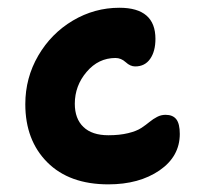

<svg xmlns="http://www.w3.org/2000/svg" viewBox="-20 -465 517 500"><path d="M262.2 15.1Q160.6 15.1 103.3 -42.2Q45.9 -99.6 45.9 -193.8Q45.9 -262.2 79.6 -320.1Q113.3 -377.9 169.7 -411.4Q226.1 -444.8 291 -444.8Q384.8 -444.8 384.8 -363.8Q384.8 -331.5 371.1 -311.8Q357.4 -292 332 -292Q319.3 -292 307.4 -303Q295.4 -314 280.8 -314Q236.3 -314 205.6 -277.8Q174.8 -241.7 174.8 -194.8Q174.8 -155.8 197.3 -134.3Q219.7 -112.8 262.2 -112.8Q291.5 -112.8 313.5 -118.2Q335.4 -123.5 347.7 -131.6Q359.9 -139.6 369.4 -147.5Q378.9 -155.3 389.2 -160.6Q399.4 -166 411.1 -166Q430.2 -166 439.2 -154.3Q448.2 -142.6 448.2 -116.2Q448.2 -57.6 395.3 -21.2Q342.3 15.1 262.2 15.1Z"/></svg>

Font: Shantell Sans Irregular Bouncy
Style: Regular
Weight: 600
Designer: Stephen Nixon, Anya Danilova, Shantell Martin
Foundry: Arrow Type
Version: Version 1.006;[9816181b4]